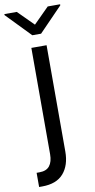

<svg xmlns="http://www.w3.org/2000/svg" viewBox="-140 -794 515 1041"><g transform="rotate(-10 117.5 -273.0)"><path d="M76.7 -545.5H160.5V39.8Q160.5 115.4 121.8 160Q83.1 204.5 4.3 204.5H-12.8V126.4H2.8Q41.2 126.4 58.9 103.9Q76.7 81.3 76.7 39.8ZM32.7 -751.4 117.9 -666.2 203.1 -751.4H271.3V-745.7L142 -612.2H93.8L-35.5 -745.7V-751.4Z"/></g></svg>

Font: Inter UI
Style: Regular
Weight: 400
Designer: Rasmus Andersson
Foundry: rsms
Version: 3.2;8d6f07862